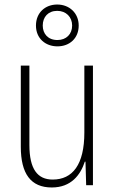

<svg xmlns="http://www.w3.org/2000/svg" viewBox="-20 -819 507 849"><path d="M234 -614C288 -614 328 -650 328 -706C328 -761 287 -799 233 -799C180 -799 139 -763 139 -706C139 -649 181 -614 234 -614ZM234 -642C192 -642 169 -670 169 -706C169 -744 193 -771 233 -771C272 -771 299 -744 299 -706C299 -668 273 -642 234 -642ZM391 -529H353V-233C353 -91 301 -25 213 -25C146 -25 110 -71 110 -178V-529H72V-170C72 -51 116 10 209 10C295 10 336 -46 355 -104H358L361 0H391Z"/></svg>

Font: Noto Sans Malayalam Condensed ExtraLight
Style: Regular
Weight: 200
Width: 3
Designer: Jelle Bosma - Monotype Design Team
Foundry: Monotype Imaging Inc.
Version: Version 2.104